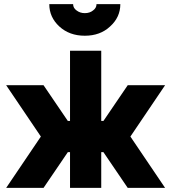

<svg xmlns="http://www.w3.org/2000/svg" viewBox="-20 -915 834 935"><path d="M10 -500 179 -250 10 0H192L362 -250L192 -500ZM784 -500H602L432 -250L602 0H784L615 -250ZM321 -668V-326H190V-174H321V0H473V-174H605V-326H473V-668ZM220 -895Q220 -831 269 -786Q318 -741 393 -741Q468 -741 516 -786Q566 -831 566 -895H450Q450 -876 433 -864Q417 -851 393 -851Q370 -851 353 -864Q336 -876 336 -895Z"/></svg>

Font: Unageo
Style: ExtraBold
Weight: 800
Designer: Richard Sepsi
Foundry: Richard Sepsi
Version: Version 2.000